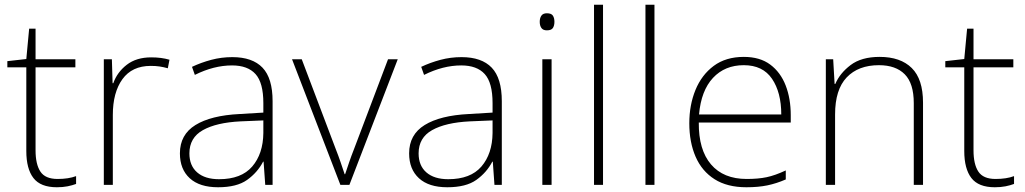

<svg xmlns="http://www.w3.org/2000/svg" viewBox="-20 -780 4325 810"><path d="M223 -25Q246 -25 265.5 -28Q285 -31 301 -37V-4Q285 2 265 6Q245 10 220 10Q151 10 121 -29Q91 -68 91 -143V-496H11V-522L91 -531L103 -659H130V-530H298V-496H130V-146Q130 -87 150.5 -56Q171 -25 223 -25Z M618 -538Q640 -538 659 -535.5Q678 -533 695 -528L688 -492Q670 -497 653.5 -499.5Q637 -502 616 -502Q537 -502 496.5 -446Q456 -390 456 -295V0H418V-530H452L455 -429H458Q474 -475 514.5 -506.5Q555 -538 618 -538Z M960 -539Q1045 -539 1087.5 -494.5Q1130 -450 1130 -353V0H1099L1092 -98H1090Q1066 -52 1022.5 -21Q979 10 900 10Q822 10 780.5 -28Q739 -66 739 -133Q739 -212 804.5 -252.5Q870 -293 991 -299L1091 -305V-345Q1091 -431 1058 -467.5Q1025 -504 959 -504Q882 -504 802 -464L790 -498Q828 -516 871 -527.5Q914 -539 960 -539ZM995 -268Q893 -263 836 -231Q779 -199 779 -133Q779 -81 812 -52.5Q845 -24 904 -24Q998 -24 1044 -77.5Q1090 -131 1091 -219V-272Z M1416 0 1212 -530H1253L1395 -155Q1408 -122 1417 -95.5Q1426 -69 1434 -45H1436Q1444 -69 1453 -95.5Q1462 -122 1475 -155L1617 -530H1658L1454 0Z M1927 -539Q2012 -539 2054.5 -494.5Q2097 -450 2097 -353V0H2066L2059 -98H2057Q2033 -52 1989.5 -21Q1946 10 1867 10Q1789 10 1747.5 -28Q1706 -66 1706 -133Q1706 -212 1771.5 -252.5Q1837 -293 1958 -299L2058 -305V-345Q2058 -431 2025 -467.5Q1992 -504 1926 -504Q1849 -504 1769 -464L1757 -498Q1795 -516 1838 -527.5Q1881 -539 1927 -539ZM1962 -268Q1860 -263 1803 -231Q1746 -199 1746 -133Q1746 -81 1779 -52.5Q1812 -24 1871 -24Q1965 -24 2011 -77.5Q2057 -131 2058 -219V-272Z M2287 -724Q2306 -724 2312.5 -714Q2319 -704 2319 -688Q2319 -672 2312.5 -662Q2306 -652 2287 -652Q2271 -652 2264 -662Q2257 -672 2257 -688Q2257 -704 2264 -714Q2271 -724 2287 -724ZM2307 -530V0H2268V-530Z M2524 0H2486V-760H2524Z M2741 0H2703V-760H2741Z M3118 -540Q3186 -540 3229.5 -507.5Q3273 -475 3294.5 -419.5Q3316 -364 3316 -294V-263H2928Q2927 -148 2979.5 -86.5Q3032 -25 3130 -25Q3179 -25 3214.5 -32.5Q3250 -40 3295 -61V-23Q3256 -6 3217.5 2Q3179 10 3129 10Q3048 10 2994.5 -24Q2941 -58 2914.5 -119Q2888 -180 2888 -260Q2888 -337 2914 -400.5Q2940 -464 2991 -502Q3042 -540 3118 -540ZM3118 -505Q3038 -505 2988 -451.5Q2938 -398 2929 -297H3276Q3276 -390 3237 -447.5Q3198 -505 3118 -505Z M3691 -540Q3779 -540 3826.5 -493Q3874 -446 3874 -347V0H3835V-345Q3835 -428 3797 -466.5Q3759 -505 3688 -505Q3601 -505 3552 -453.5Q3503 -402 3503 -297V0H3464V-530H3495L3501 -426H3504Q3523 -471 3568.5 -505.5Q3614 -540 3691 -540Z M4180 -25Q4203 -25 4222.5 -28Q4242 -31 4258 -37V-4Q4242 2 4222 6Q4202 10 4177 10Q4108 10 4078 -29Q4048 -68 4048 -143V-496H3968V-522L4048 -531L4060 -659H4087V-530H4255V-496H4087V-146Q4087 -87 4107.5 -56Q4128 -25 4180 -25Z"/></svg>

Font: Noto Sans Arabic UI XLt
Style: Regular
Weight: 200
Designer: Monotype Design Team, Nadine Chahine and Nizar Qandah
Foundry: Monotype Imaging Inc.
Version: Version 2.010; ttfautohint (v1.8.4.7-5d5b)